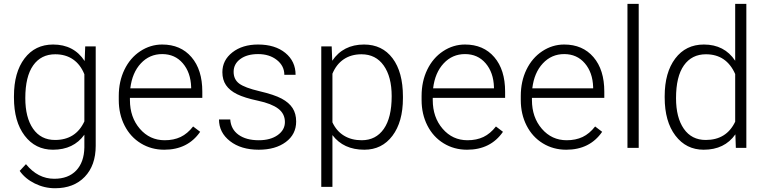

<svg xmlns="http://www.w3.org/2000/svg" viewBox="-20 -770 3985 1000"><path d="M52.7 -269Q52.7 -393.1 107.7 -465.6Q162.6 -538.1 256.8 -538.1Q364.7 -538.1 420.9 -452.1L423.8 -528.3H478.5V-10.7Q478.5 91.3 421.4 150.9Q364.3 210.4 266.6 210.4Q211.4 210.4 161.4 185.8Q111.3 161.1 82.5 120.1L115.2 85Q177.2 161.1 262.7 161.1Q335.9 161.1 377 117.9Q418 74.7 419.4 -2V-68.4Q363.3 9.8 255.9 9.8Q164.1 9.8 108.4 -63.5Q52.7 -136.7 52.7 -261.2ZM111.8 -258.8Q111.8 -157.7 152.3 -99.4Q192.9 -41 266.6 -41Q374.5 -41 419.4 -137.7V-383.3Q398.9 -434.1 360.4 -460.7Q321.8 -487.3 267.6 -487.3Q193.8 -487.3 152.8 -429.4Q111.8 -371.6 111.8 -258.8Z M835.4 9.8Q768.1 9.8 713.6 -23.4Q659.2 -56.6 628.9 -116Q598.6 -175.3 598.6 -249V-270Q598.6 -346.2 628.2 -407.2Q657.7 -468.3 710.4 -503.2Q763.2 -538.1 824.7 -538.1Q920.9 -538.1 977.3 -472.4Q1033.7 -406.7 1033.7 -293V-260.3H656.7V-249Q656.7 -159.2 708.3 -99.4Q759.8 -39.6 837.9 -39.6Q884.8 -39.6 920.7 -56.6Q956.5 -73.7 985.8 -111.3L1022.5 -83.5Q958 9.8 835.4 9.8ZM824.7 -488.3Q758.8 -488.3 713.6 -439.9Q668.5 -391.6 658.7 -310.1H975.6V-316.4Q973.1 -392.6 932.1 -440.4Q891.1 -488.3 824.7 -488.3Z M1463.9 -134.3Q1463.9 -177.7 1429 -204.1Q1394 -230.5 1323.7 -245.4Q1253.4 -260.3 1214.6 -279.5Q1175.8 -298.8 1157 -326.7Q1138.2 -354.5 1138.2 -394Q1138.2 -456.5 1190.4 -497.3Q1242.7 -538.1 1324.2 -538.1Q1412.6 -538.1 1466.1 -494.4Q1519.5 -450.7 1519.5 -380.4H1460.9Q1460.9 -426.8 1422.1 -457.5Q1383.3 -488.3 1324.2 -488.3Q1266.6 -488.3 1231.7 -462.6Q1196.8 -437 1196.8 -396Q1196.8 -356.4 1225.8 -334.7Q1254.9 -313 1331.8 -294.9Q1408.7 -276.9 1447 -256.3Q1485.4 -235.8 1503.9 -207Q1522.5 -178.2 1522.5 -137.2Q1522.5 -70.3 1468.5 -30.3Q1414.6 9.8 1327.6 9.8Q1235.4 9.8 1178 -34.9Q1120.6 -79.6 1120.6 -147.9H1179.2Q1182.6 -96.7 1222.4 -68.1Q1262.2 -39.6 1327.6 -39.6Q1388.7 -39.6 1426.3 -66.4Q1463.9 -93.3 1463.9 -134.3Z M2078.6 -258.8Q2078.6 -135.3 2023.9 -62.7Q1969.2 9.8 1877.4 9.8Q1769 9.8 1711.4 -66.4V203.1H1653.3V-528.3H1707.5L1710.4 -453.6Q1767.6 -538.1 1876 -538.1Q1970.7 -538.1 2024.7 -466.3Q2078.6 -394.5 2078.6 -267.1ZM2020 -269Q2020 -370.1 1978.5 -428.7Q1937 -487.3 1862.8 -487.3Q1809.1 -487.3 1770.5 -461.4Q1731.9 -435.5 1711.4 -386.2V-132.8Q1732.4 -87.4 1771.5 -63.5Q1810.5 -39.6 1863.8 -39.6Q1937.5 -39.6 1978.8 -98.4Q2020 -157.2 2020 -269Z M2412.6 9.8Q2345.2 9.8 2290.8 -23.4Q2236.3 -56.6 2206.1 -116Q2175.8 -175.3 2175.8 -249V-270Q2175.8 -346.2 2205.3 -407.2Q2234.9 -468.3 2287.6 -503.2Q2340.3 -538.1 2401.9 -538.1Q2498 -538.1 2554.4 -472.4Q2610.8 -406.7 2610.8 -293V-260.3H2233.9V-249Q2233.9 -159.2 2285.4 -99.4Q2336.9 -39.6 2415 -39.6Q2461.9 -39.6 2497.8 -56.6Q2533.7 -73.7 2563 -111.3L2599.6 -83.5Q2535.2 9.8 2412.6 9.8ZM2401.9 -488.3Q2335.9 -488.3 2290.8 -439.9Q2245.6 -391.6 2235.8 -310.1H2552.7V-316.4Q2550.3 -392.6 2509.3 -440.4Q2468.3 -488.3 2401.9 -488.3Z M2929.2 9.8Q2861.8 9.8 2807.4 -23.4Q2752.9 -56.6 2722.7 -116Q2692.4 -175.3 2692.4 -249V-270Q2692.4 -346.2 2721.9 -407.2Q2751.5 -468.3 2804.2 -503.2Q2856.9 -538.1 2918.5 -538.1Q3014.6 -538.1 3071 -472.4Q3127.4 -406.7 3127.4 -293V-260.3H2750.5V-249Q2750.5 -159.2 2802 -99.4Q2853.5 -39.6 2931.6 -39.6Q2978.5 -39.6 3014.4 -56.6Q3050.3 -73.7 3079.6 -111.3L3116.2 -83.5Q3051.8 9.8 2929.2 9.8ZM2918.5 -488.3Q2852.5 -488.3 2807.4 -439.9Q2762.2 -391.6 2752.4 -310.1H3069.3V-316.4Q3066.9 -392.6 3025.9 -440.4Q2984.9 -488.3 2918.5 -488.3Z M3306.6 0H3248V-750H3306.6Z M3441.9 -269Q3441.9 -392.1 3496.8 -465.1Q3551.8 -538.1 3646 -538.1Q3752.9 -538.1 3809.1 -453.6V-750H3867.2V0H3812.5L3810.1 -70.3Q3753.9 9.8 3645 9.8Q3553.7 9.8 3497.8 -63.7Q3441.9 -137.2 3441.9 -262.2ZM3501 -258.8Q3501 -157.7 3541.5 -99.4Q3582 -41 3655.8 -41Q3763.7 -41 3809.1 -136.2V-384.3Q3763.7 -487.3 3656.7 -487.3Q3583 -487.3 3542 -429.4Q3501 -371.6 3501 -258.8Z"/></svg>

Font: SteelSelectRoboto
Style: Regular
Weight: 300
Designer: Google
Version: Version 2.137; 2017